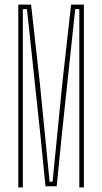

<svg xmlns="http://www.w3.org/2000/svg" viewBox="-20 -820 447 840"><path d="M60 0V-800H116L154 -459L197 -25H210L253 -459L291 -800H347V0H327V-780H309L250 -226L228 -5H179L157 -226L98 -780H80V0Z"/></svg>

Font: Big Shoulders Display Thin
Style: Regular
Weight: 100
Designer: Patric King
Foundry: XO Type Co
Version: Version 1.000; ttfautohint (v1.8.2)